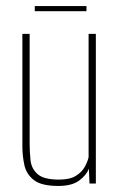

<svg xmlns="http://www.w3.org/2000/svg" viewBox="-20 -607 401 635"><path d="M173 8Q117 8 92 -11.5Q67 -31 60.5 -61.5Q54 -92 54 -123V-495H78V-132Q78 -104 81 -76.5Q84 -49 104.5 -31Q125 -13 175 -13Q211 -13 231 -25.5Q251 -38 260.5 -55.5Q270 -73 273 -87V-495H297V0H276L274 -49Q266 -28 242 -10Q218 8 173 8ZM95 -570V-587H266V-570Z"/></svg>

Font: Alumni Sans Thin
Style: Regular
Weight: 100
Designer: Robert E. Leuschke
Foundry: Robert E. Leuschke
Version: Version 1.018